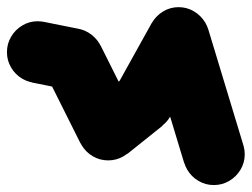

<svg xmlns="http://www.w3.org/2000/svg" viewBox="-57 -448 715 545"><path d="M-37.3 -300Q-37.3 -276.3 -25.5 -256.3Q-13.7 -236.3 6.3 -224.5Q26.3 -212.7 50 -212.7Q73.7 -212.7 93.7 -224.5Q113.7 -236.3 125.7 -256.3Q137.7 -276.3 137.7 -300Q137.7 -323.7 125.7 -343.7Q113.7 -363.7 93.7 -375.7Q73.7 -387.7 50 -387.7Q26.3 -387.7 6.3 -375.7Q-13.7 -363.7 -25.5 -343.7Q-37.3 -323.7 -37.3 -300Z M67.3 -386 32.7 -214 132.7 -194 167.3 -366Z M62.7 -280Q62.7 -256.3 74.5 -236.3Q86.3 -216.3 106.3 -204.5Q126.3 -192.7 150 -192.7Q173.7 -192.7 193.7 -204.5Q213.7 -216.3 225.7 -236.3Q237.7 -256.3 237.7 -280Q237.7 -303.7 225.7 -323.7Q213.7 -343.7 193.7 -355.7Q173.7 -367.7 150 -367.7Q126.3 -367.7 106.3 -355.7Q86.3 -343.7 74.5 -323.7Q62.7 -303.7 62.7 -280Z M228.3 -319.3 71.7 -240.7 171.7 -40.7 328.3 -119.3Z M162.7 -80Q162.7 -56.3 174.5 -36.3Q186.3 -16.3 206.3 -4.5Q226.3 7.3 250 7.3Q273.7 7.3 293.7 -4.5Q313.7 -16.3 325.7 -36.3Q337.7 -56.3 337.7 -80Q337.7 -103.7 325.7 -123.7Q313.7 -143.7 293.7 -155.7Q273.7 -167.7 250 -167.7Q226.3 -167.7 206.3 -155.7Q186.3 -143.7 174.5 -123.7Q162.7 -103.7 162.7 -80Z M195.3 -148.7 304.7 -11.3 404.7 -91.3 295.3 -228.7Z M262.7 -160Q262.7 -136.3 274.5 -116.3Q286.3 -96.3 306.3 -84.5Q326.3 -72.7 350 -72.7Q373.7 -72.7 393.7 -84.5Q413.7 -96.3 425.7 -116.3Q437.7 -136.3 437.7 -160Q437.7 -183.7 425.7 -203.7Q413.7 -223.7 393.7 -235.7Q373.7 -247.7 350 -247.7Q326.3 -247.7 306.3 -235.7Q286.3 -223.7 274.5 -203.7Q262.7 -183.7 262.7 -160Z M273.7 -202.7 426.3 -117.3 526.3 -297.3 373.7 -382.7Z M362.7 -340Q362.7 -316.3 374.5 -296.3Q386.3 -276.3 406.3 -264.5Q426.3 -252.7 450 -252.7Q473.7 -252.7 493.7 -264.5Q513.7 -276.3 525.7 -296.3Q537.7 -316.3 537.7 -340Q537.7 -363.7 525.7 -383.7Q513.7 -403.7 493.7 -415.7Q473.7 -427.7 450 -427.7Q426.3 -427.7 406.3 -415.7Q386.3 -403.7 374.5 -383.7Q362.7 -363.7 362.7 -340Z M534 -365.3 366 -314.7 466 15.3 634 -35.3Z M462.7 -10Q462.7 13.7 474.5 33.7Q486.3 53.7 506.3 65.5Q526.3 77.3 550 77.3Q573.7 77.3 593.7 65.5Q613.7 53.7 625.7 33.7Q637.7 13.7 637.7 -10Q637.7 -33.7 625.7 -53.7Q613.7 -73.7 593.7 -85.7Q573.7 -97.7 550 -97.7Q526.3 -97.7 506.3 -85.7Q486.3 -73.7 474.5 -53.7Q462.7 -33.7 462.7 -10Z"/></svg>

Font: Linefont Thin
Style: Regular
Weight: 100
Monospace: yes
Version: Version 3.002;gftools[0.9.33]